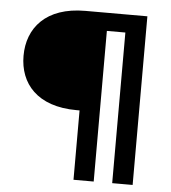

<svg xmlns="http://www.w3.org/2000/svg" viewBox="-51 -739 701 786"><g transform="rotate(5 300.0 -346.5)"><path d="M523 -693H268C106 -693 32 -602 32 -488C32 -375 105 -285 268 -285H280V0H363V-619H439V0H523Z"/></g></svg>

Font: Malmofest
Style: Regular
Weight: 400
Designer: Jonny Pinhorn (Poppins), Kolossal
Version: Version 1.004;Glyphs 3.1.2 (3151)